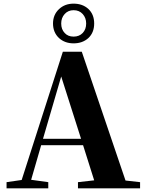

<svg xmlns="http://www.w3.org/2000/svg" viewBox="-20 -1034 801 1054"><path d="M335 -957Q316 -936 316 -905Q316 -873 335 -853Q353 -833 384 -833Q415 -833 434 -853Q453 -873 453 -905Q453 -936 434 -957Q415 -978 384 -978Q354 -978 335 -957ZM304 -825Q271 -856 271 -905Q271 -953 304 -984Q336 -1014 384 -1014Q433 -1014 465 -985Q497 -955 497 -905Q497 -855 465 -825Q433 -796 384 -796Q336 -796 304 -825ZM425 -272 316 -614 216 -272ZM749 -34V0H408V-34L497 -44L436 -237H206L151 -47L245 -34V0H16V-34L99 -46L325 -750H429L669 -43Z"/></svg>

Font: Source Han Serif CN Heavy
Style: Regular
Weight: 900
Designer: Ryoko NISHIZUKA  (kana & ideographs); Frank Grießhammer (Latin, Greek & Cyrillic); Wenlong ZHANG  (bopomofo); Sandoll Co
Foundry: Adobe Systems Incorporated
Version: Version 1.000;PS 1;hotconv 16.6.53;makeotf.lib2.5.65590